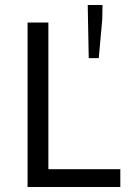

<svg xmlns="http://www.w3.org/2000/svg" viewBox="-20 -746 526 766"><path d="M90 0V-656H173V-71H460V0ZM334 -514 330 -726H389L388 -669L374 -514Z"/></svg>

Font: Source Sans 3 ExtraLight
Style: Regular
Weight: 400
Version: Version 3.052;hotconv 1.1.0;makeotfexe 2.6.0